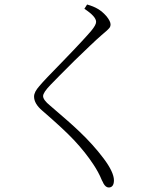

<svg xmlns="http://www.w3.org/2000/svg" viewBox="-20 -790 710 851"><path d="M462 41C477 41 485 30 485 9C485 -14 470 -47 439 -88C409 -128 373 -168 332 -207C306 -232 263 -270 202 -322C181 -339 171 -353 171 -364C171 -375 182 -391 204 -414C225 -436 260 -471 309 -520C362 -571 402 -610 431 -635C432 -636 435 -638 438 -641C451 -652 459 -659 463 -664C468 -669 470 -675 470 -682C470 -691 464 -703 452 -718C428 -745 405 -759 366 -770L354 -751C389 -728 406 -709 406 -693C406 -684 399 -671 384 -653C368 -634 327 -589 260 -520C203 -462 168 -425 154 -408C139 -391 131 -376 131 -362C131 -341 143 -320 168 -299C227 -248 274 -205 307 -170C342 -133 371 -96 394 -61C408 -40 421 -17 432 10C435 15 437 19 438 22C445 35 453 41 462 41Z"/></svg>

Font: AllPunType ExtraLight
Style: Regular
Weight: 280
Version: 1.0